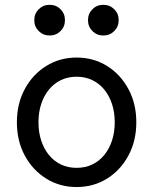

<svg xmlns="http://www.w3.org/2000/svg" viewBox="-20 -752 624 782"><path d="M136.7 -253.9Q136.7 -294.4 147.7 -328.1Q158.7 -361.8 179.2 -387Q199.7 -412.1 228.3 -425.8Q256.8 -439.5 292 -439.5Q327.1 -439.5 355.7 -425.8Q384.3 -412.1 404.8 -387Q425.3 -361.8 436.3 -328.1Q447.3 -294.4 447.3 -253.9Q447.3 -213.9 436.3 -179.9Q425.3 -146 404.8 -120.8Q384.3 -95.7 355.7 -82Q327.1 -68.4 292 -68.4Q256.8 -68.4 228.3 -82Q199.7 -95.7 179.2 -120.8Q158.7 -146 147.7 -179.9Q136.7 -213.9 136.7 -253.9ZM48.8 -253.9Q48.8 -177.7 81.1 -118.2Q113.3 -58.6 168.5 -24.4Q223.6 9.8 292 9.8Q360.8 9.8 415.8 -24.4Q470.7 -58.6 502.9 -118.2Q535.2 -177.7 535.2 -253.9Q535.2 -330.1 502.9 -389.6Q470.7 -449.2 415.8 -483.4Q360.8 -517.6 292 -517.6Q223.6 -517.6 168.5 -483.4Q113.3 -449.2 81.1 -389.6Q48.8 -330.1 48.8 -253.9ZM338.4 -669.9Q338.4 -643.6 356.4 -625.5Q374.5 -607.4 400.9 -607.4Q427.2 -607.4 445.3 -625.5Q463.4 -643.6 463.4 -669.9Q463.4 -696.3 445.3 -714.4Q427.2 -732.4 400.9 -732.4Q374.5 -732.4 356.4 -714.4Q338.4 -696.3 338.4 -669.9ZM119.6 -669.9Q119.6 -643.6 137.7 -625.5Q155.8 -607.4 182.1 -607.4Q208.5 -607.4 226.6 -625.5Q244.6 -643.6 244.6 -669.9Q244.6 -696.3 226.6 -714.4Q208.5 -732.4 182.1 -732.4Q155.8 -732.4 137.7 -714.4Q119.6 -696.3 119.6 -669.9Z"/></svg>

Font: Giphurs
Style: Regular
Weight: 400
Version: Version 2.010